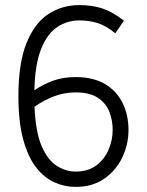

<svg xmlns="http://www.w3.org/2000/svg" viewBox="-20 -732 580 758"><path d="M278.8 5.9Q235.4 5.9 194.8 -12.2Q154.3 -30.3 122.3 -71.5Q90.3 -112.8 71.5 -181.9Q52.7 -251 52.7 -352.5Q52.7 -482.4 84.5 -561.5Q116.2 -640.6 170.7 -676.3Q225.1 -711.9 293 -711.9Q344.2 -711.9 384.5 -698.5Q424.8 -685.1 469.2 -650.4L435.1 -600.6Q398.4 -630.9 365 -641.1Q331.5 -651.4 293 -651.4Q245.6 -651.4 206.3 -625.5Q167 -599.6 142.6 -539.3Q118.2 -479 115.7 -375.5Q149.4 -398.4 188.7 -413.1Q228 -427.7 278.8 -427.7Q349.1 -427.7 395.5 -399.7Q441.9 -371.6 464.6 -324.2Q487.3 -276.9 487.3 -219.2Q487.3 -161.6 462.6 -110.1Q438 -58.6 391.4 -26.4Q344.7 5.9 278.8 5.9ZM278.8 -367.2Q232.9 -367.2 191.7 -351.1Q150.4 -335 116.2 -310.5Q120.6 -210 144.8 -154.5Q168.9 -99.1 204.6 -76.9Q240.2 -54.7 278.8 -54.7Q328.6 -54.7 360.8 -79.3Q393.1 -104 408.9 -141.8Q424.8 -179.7 424.8 -219.2Q424.8 -258.8 410.9 -292.5Q397 -326.2 365.2 -346.7Q333.5 -367.2 278.8 -367.2Z"/></svg>

Font: Kay Pho Du
Style: Regular
Weight: 400
Designer: Victor Gaultney, Khu Oo Reh
Foundry: SIL International
Version: Version 3.000